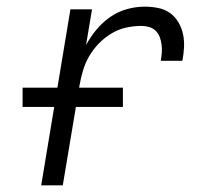

<svg xmlns="http://www.w3.org/2000/svg" viewBox="-20 -558 640 578"><path d="M104 0 192 -530H257L239 -422Q252 -447 270.5 -469Q289 -491 312 -507Q335 -523 362 -530.5Q389 -538 416 -538Q436 -538 456 -534Q476 -530 491.5 -519Q507 -508 517 -491Q527 -474 531 -455Q535 -436 534 -415.5Q533 -395 529 -375H464Q466 -387 467 -399Q468 -411 466.5 -423Q465 -435 461 -446Q457 -457 449 -465Q441 -473 429.5 -476.5Q418 -480 406 -480Q383 -480 360 -475Q337 -470 316 -457.5Q295 -445 277.5 -427Q260 -409 248 -388Q236 -367 229.5 -344.5Q223 -322 219 -299L169 0ZM48 -236V-294H350V-236Z"/></svg>

Font: Iosevka Curly LtExObl
Style: Regular
Weight: 300
Width: 7
Italic angle: -9°
Monospace: yes
Designer: Belleve Invis
Foundry: Belleve Invis
Version: Version 11.1.0; ttfautohint (v1.8.3)